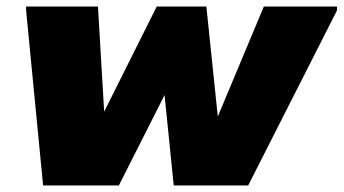

<svg xmlns="http://www.w3.org/2000/svg" viewBox="-20 -568 1052 588"><path d="M60 -536V-548H280L299 -226L460 -548H612L647 -211L788 -548H1012V-536L740 0H512L484 -277L344 0H112Z"/></svg>

Font: Kufam Black
Style: Italic
Weight: 900
Italic angle: -11°
Designer: Artur Schmal
Foundry: Original Type
Version: Version 1.301; ttfautohint (v1.8.3)